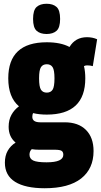

<svg xmlns="http://www.w3.org/2000/svg" viewBox="-20 -782 537 1022"><path d="M229 -172Q189 -172 156 -180Q152 -172 152 -160Q152 -131 194 -131H324Q397 -131 437.5 -90.5Q478 -50 478 22Q478 116 412 168Q346 220 218 220Q115 220 60.5 186Q6 152 6 84Q6 47 21 20.5Q36 -6 63 -23Q26 -54 26 -107Q26 -144 41 -171Q56 -198 81 -216Q24 -264 24 -365Q24 -557 229 -557Q303 -557 350 -532Q381 -584 443 -584Q473 -584 497 -573L474 -430Q467 -432 459.5 -433Q452 -434 443 -434Q434 -434 427 -430Q434 -401 434 -365Q434 -172 229 -172ZM229 -289Q250 -289 260 -304.5Q270 -320 270 -365Q270 -409 260 -424.5Q250 -440 229 -440Q208 -440 198 -424.5Q188 -409 188 -365Q188 -320 198 -304.5Q208 -289 229 -289ZM137 41Q137 63 157 72.5Q177 82 228 82Q317 82 317 42Q317 27 308 21Q299 15 271 15H187Q167 15 149 12Q137 23 137 41ZM228 -601Q194 -601 175 -618Q156 -635 156 -681Q156 -728 175 -745Q194 -762 228 -762Q262 -762 281 -745Q300 -728 300 -681Q300 -635 281 -618Q262 -601 228 -601Z"/></svg>

Font: Georama SemiCondensed ExtraBold
Style: Regular
Weight: 800
Width: 4
Designer: Jean-Baptiste Levee
Foundry: Production Type
Version: Version 1.000